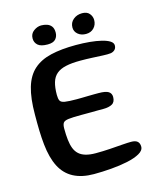

<svg xmlns="http://www.w3.org/2000/svg" viewBox="-118 -853 805 969"><g transform="rotate(-15 284.0 -369.0)"><path d="M252.5 31Q189 31 145.5 8Q102 -15 78.2 -61.5Q54.5 -108 47 -179Q45 -196 44 -214.2Q43 -232.5 42.2 -252.2Q41.5 -272 41.5 -293Q41.5 -314 41.5 -336Q41.5 -421.5 58 -477.2Q74.5 -533 109.8 -564.5Q145 -596 200.2 -609Q255.5 -622 332 -622Q369.5 -622 403.8 -618.8Q438 -615.5 464.5 -609Q491 -602.5 506.2 -592.8Q521.5 -583 521.5 -569.5Q521.5 -555.5 513.2 -547.2Q505 -539 492 -536.5Q476.5 -534.5 451 -535.8Q425.5 -537 395 -538.5Q364.5 -540 333 -540Q288 -540 257.5 -533.2Q227 -526.5 208.5 -511Q190 -495.5 182 -469Q174 -442.5 174 -403.5Q174 -383.5 179.2 -373.2Q184.5 -363 204 -359.8Q223.5 -356.5 266.5 -356.5Q277 -356.5 292.5 -356.8Q308 -357 324.8 -357.5Q341.5 -358 356.2 -358Q371 -358 379.5 -358Q417 -358 431.5 -348.5Q446 -339 446 -320.5Q446 -294 428.8 -284.2Q411.5 -274.5 383 -274.5Q370.5 -274.5 355.5 -274.5Q340.5 -274.5 324.2 -274.2Q308 -274 293 -274Q278 -274 266 -274Q221.5 -274 200 -271.2Q178.5 -268.5 172.2 -259.2Q166 -250 166 -230Q166 -197 169 -170.8Q172 -144.5 179.5 -125.2Q187 -106 200.8 -93.5Q214.5 -81 236 -74.8Q257.5 -68.5 288 -68.5Q326 -68.5 362.5 -71Q399 -73.5 428.5 -75.8Q458 -78 474.5 -78Q497 -78 507.5 -68.8Q518 -59.5 518 -41.5Q518 -21.5 493.2 -7.5Q468.5 6.5 428.8 15Q389 23.5 342.5 27.2Q296 31 252.5 31ZM196 -661.5Q160 -661.5 144.8 -675.2Q129.5 -689 129.5 -710Q129.5 -735 148.8 -749Q168 -763 188 -763Q204 -763 218.2 -758.2Q232.5 -753.5 241.2 -742Q250 -730.5 250 -709.5Q250 -689.5 237.8 -675.5Q225.5 -661.5 196 -661.5ZM396.5 -662.5Q371 -662.5 354.5 -676.5Q338 -690.5 338 -711.5Q338 -737 357 -753Q376 -769 403.5 -769Q429 -769 441.5 -754Q454 -739 454 -720Q454 -696 438.2 -679.2Q422.5 -662.5 396.5 -662.5Z"/></g></svg>

Font: Gluten
Style: Regular
Weight: 400
Designer: Tyler Finck
Foundry: Etcetera Type Company
Version: Version 1.300